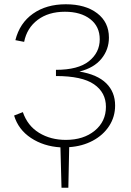

<svg xmlns="http://www.w3.org/2000/svg" viewBox="-20 -684 612 899"><path d="M304 5 300 195H268L263 6Q184 1 125 -38Q66 -77 46 -143L87 -159Q109 -95 163 -62Q217 -29 288 -29Q371 -29 423.5 -72Q476 -115 476 -184Q476 -251 420 -289.5Q364 -328 242 -328V-357Q346 -357 396.5 -397.5Q447 -438 447 -500Q447 -560 402.5 -594.5Q358 -629 284 -629Q207 -629 156.5 -591Q106 -553 93 -488L52 -496Q72 -576 134.5 -620Q197 -664 288 -664Q380 -664 435 -622Q490 -580 490 -508Q490 -452 455 -409Q420 -366 352 -349Q436 -335 477.5 -294Q519 -253 519 -190Q519 -137 491 -94Q463 -51 414 -25Q365 1 304 5Z"/></svg>

Font: Ysabeau Light
Style: Regular
Weight: 300
Designer: Christian Thalmann (Catharsis Fonts)
Version: Version 0.003